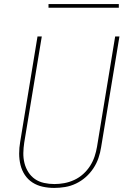

<svg xmlns="http://www.w3.org/2000/svg" viewBox="-20 -914 640 942"><path d="M246 8Q217 8 189.5 2Q162 -4 139.5 -18.5Q117 -33 102 -55.5Q87 -78 80.5 -105Q74 -132 74 -160.5Q74 -189 79 -218L164 -735H185L99 -215Q95 -189 94.5 -163.5Q94 -138 100 -114Q106 -90 119 -69.5Q132 -49 151.5 -35.5Q171 -22 196 -16.5Q221 -11 247 -11Q271 -11 295.5 -15.5Q320 -20 344 -31Q368 -42 388 -60Q408 -78 422 -100Q436 -122 444 -146Q452 -170 456 -194L545 -735H566L476 -191Q472 -165 463 -138.5Q454 -112 438 -88Q422 -64 400.5 -45Q379 -26 353 -13.5Q327 -1 299.5 3.5Q272 8 246 8ZM218 -876V-894H563V-876Z"/></svg>

Font: Iosevka Thin Extended
Style: Italic
Weight: 100
Width: 7
Italic angle: -9°
Monospace: yes
Designer: Belleve Invis
Foundry: Belleve Invis
Version: Version 32.5.0; ttfautohint (v1.8.4)